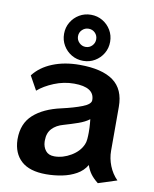

<svg xmlns="http://www.w3.org/2000/svg" viewBox="-91 -897 785 977"><g transform="rotate(10 301.0 -408.5)"><path d="M419 -709Q419 -676 403 -649Q387 -622 360 -606Q333 -590 300 -590Q267 -590 240 -606Q213 -622 197 -649Q181 -676 181 -709Q181 -742 197 -769Q213 -796 240 -812Q267 -828 300 -828Q333 -828 360 -812Q387 -796 403 -769Q419 -742 419 -709ZM347 -709Q347 -729 333.5 -742.5Q320 -756 300 -756Q281 -756 267 -742.5Q253 -729 253 -709Q253 -690 267 -676Q281 -662 300 -662Q320 -662 333.5 -676Q347 -690 347 -709ZM482 10Q457 -10 443.5 -28.5Q430 -47 421 -73Q403 -42 370 -23.5Q337 -5 296.5 3Q256 11 214 11Q129 11 86 -28Q43 -67 41 -137V-141Q41 -221 92 -267Q143 -313 234 -333Q296 -347 338.5 -363.5Q381 -380 381 -401Q381 -468 276 -468Q223 -468 173 -447.5Q123 -427 91 -399L51 -471Q86 -517 147.5 -542Q209 -567 287 -567Q403 -567 461.5 -524.5Q520 -482 520 -391V-164Q520 -125 535 -87Q550 -49 578 -21ZM179 -151Q180 -124 195 -105Q210 -86 240 -86Q284 -86 326 -111Q368 -136 384 -174Q389 -185 390.5 -201.5Q392 -218 392 -236Q392 -262 390 -283Q388 -304 388 -304Q366 -287 331.5 -275Q297 -263 259 -252Q222 -242 200.5 -219Q179 -196 179 -158Z"/></g></svg>

Font: RocknRoll One
Style: Regular
Weight: 400
Designer: Fontworks Inc.
Foundry: Fontworks Inc.
Version: Version 1.100